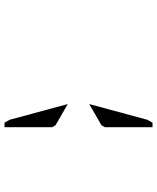

<svg xmlns="http://www.w3.org/2000/svg" viewBox="58 -928 700 856"><g transform="rotate(90 408.0 -500.0)"><path d="M547 -383V-170H527L514 -193L444 -452L538 -398ZM444 -548 514 -807 527 -830H547V-617L538 -602Z"/></g></svg>

Font: DSEG14 Modern Mini
Style: Bold
Weight: 700
Designer: Keshikan(Twitter:@keshinomi_88pro)
Version: Version 0.46